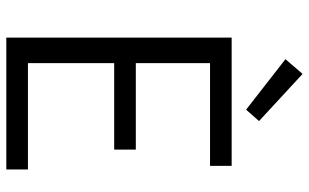

<svg xmlns="http://www.w3.org/2000/svg" viewBox="-210 -794 1003 624"><g transform="rotate(90 292.0 -481.5)"><path d="M101.6 0V-732.4H518.6V-662.1H184.6V-420.9H465.8V-350.6H184.6V-70.3H530.3V0ZM335.9 -779.3 171.9 -907.2 219.7 -962.9 373 -821.3Z"/></g></svg>

Font: Gen Shin Gothic Normal
Style: Regular
Weight: 300
Designer: [Source Han Sans]
Ryoko NISHIZUKA  (kana & ideographs); Paul D. Hunt (Latin, Greek & Cyrillic); Wenlong ZHANG  (bopomofo
Version: Version 1.002.20150607